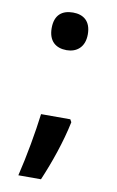

<svg xmlns="http://www.w3.org/2000/svg" viewBox="-80 -598 467 769"><g transform="rotate(10 153.5 -213.0)"><path d="M154 -400C194 -400 227 -424 227 -477C227 -531 196 -553 154 -553C110 -553 80 -531 80 -477C80 -424 110 -400 154 -400ZM217 -130H98C89 -57 71 45 51 127H143C175 52 206 -37 223 -119Z"/></g></svg>

Font: Noto Sans Devanagari UI SemiCondensed SemiBold
Style: Regular
Weight: 600
Width: 4
Designer: Jelle Bosma - Monotype Design Team
Foundry: Monotype Imaging Inc.
Version: Version 2.004